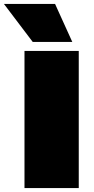

<svg xmlns="http://www.w3.org/2000/svg" viewBox="-66 -960 481 980"><path d="M59 0V-700H336V0ZM101 -746 -46 -940H215L303 -746Z"/></svg>

Font: Georama Expanded Black
Style: Regular
Weight: 900
Width: 7
Designer: Jean-Baptiste Levee
Foundry: Production Type
Version: Version 1.000